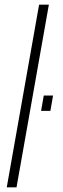

<svg xmlns="http://www.w3.org/2000/svg" viewBox="-20 -805 270 825"><path d="M9 0H51L190 -785H148ZM168 -394.5 156.5 -328.5H196.5L208 -394.5Z"/></svg>

Font: Anybody UltraCondensed Thin ExtraLight
Style: Italic
Weight: 250
Italic angle: -10°
Version: Version 1.111